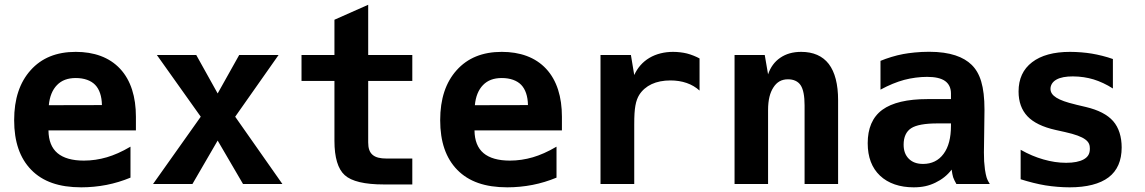

<svg xmlns="http://www.w3.org/2000/svg" viewBox="-20 -780 4856 814"><path d="M324.7 14.2C359.9 14.2 397 10.7 431.6 3.9C466.3 -2.9 500 -13.2 533.2 -26.9V-158.2C496.1 -136.2 462.9 -122.1 433.1 -113.3C401.4 -104 368.7 -99.1 335.4 -99.1C286.1 -99.1 248.5 -109.9 223.6 -130.9C198.7 -151.9 186 -184.1 185.5 -227.1H556.2V-285.2C556.2 -368.7 535.2 -439 489.3 -488.3C443.4 -537.6 377.9 -560.1 301.3 -560.1C219.2 -560.1 156.2 -534.2 109.9 -482.4C63.5 -430.7 40 -360.8 40 -270.5C40 -179.2 64 -109.4 112.8 -59.6C161.1 -10.3 230 14.2 324.7 14.2ZM187 -334C190.4 -370.6 202.1 -399.4 221.7 -419.4C241.2 -439.5 267.1 -449.2 301.3 -449.2C337.4 -449.2 365.7 -438.5 383.3 -420.4C401.4 -401.9 411.6 -372.1 412.1 -334.5Z M628.9 0H795.9L902.8 -184.1L1010.3 0H1177.2L977.1 -285.2L1161.1 -546.9H994.1L902.8 -383.8L812 -546.9H645L831.1 -285.2Z M1607.9 2H1728V-107.9H1618.2C1592.3 -107.9 1572.3 -112.3 1559.1 -124C1546.4 -135.3 1541 -151.9 1541 -176.3V-437H1728V-546.9H1541V-759.8L1397.9 -696.3V-546.9H1258.3V-437H1397.9V-183.1C1397.9 -112.3 1412.6 -63.5 1441.4 -37.6C1470.2 -11.2 1525.9 2 1607.9 2Z M2130.9 14.2C2166 14.2 2203.1 10.7 2237.8 3.9C2272.5 -2.9 2306.2 -13.2 2339.4 -26.9V-158.2C2302.2 -136.2 2269 -122.1 2239.3 -113.3C2207.5 -104 2174.8 -99.1 2141.6 -99.1C2092.3 -99.1 2054.7 -109.9 2029.8 -130.9C2004.9 -151.9 1992.2 -184.1 1991.7 -227.1H2362.3V-285.2C2362.3 -368.7 2341.3 -439 2295.4 -488.3C2249.5 -537.6 2184.1 -560.1 2107.4 -560.1C2025.4 -560.1 1962.4 -534.2 1916 -482.4C1869.6 -430.7 1846.2 -360.8 1846.2 -270.5C1846.2 -179.2 1870.1 -109.4 1918.9 -59.6C1967.3 -10.3 2036.1 14.2 2130.9 14.2ZM1993.2 -334C1996.6 -370.6 2008.3 -399.4 2027.8 -419.4C2047.4 -439.5 2073.2 -449.2 2107.4 -449.2C2143.6 -449.2 2171.9 -438.5 2189.5 -420.4C2207.5 -401.9 2217.8 -372.1 2218.3 -334.5Z M2525.9 0H2668.9V-252C2668.9 -290 2670.4 -313 2673.8 -332C2677.2 -352.1 2683.6 -367.2 2689.9 -377.4C2702.1 -397 2720.7 -413.1 2742.7 -423.3C2764.6 -433.6 2792 -439 2822.3 -439C2846.7 -439 2870.1 -435.5 2891.1 -428.2C2912.1 -420.9 2930.2 -410.2 2945.8 -396V-532.2C2931.6 -540 2911.6 -548.3 2892.6 -553.2C2875 -557.6 2853 -560.1 2833.5 -560.1C2797.4 -560.1 2762.2 -551.8 2733.4 -534.7C2704.6 -517.6 2683.1 -493.2 2668.9 -461.9L2654.8 -546.9H2525.9Z M3094.2 0H3236.3V-313C3236.3 -357.4 3244.6 -387.2 3258.8 -409.2C3273.4 -432.1 3293 -443.8 3320.8 -443.8C3344.2 -443.8 3363.3 -435.5 3374.5 -418.5C3385.7 -401.4 3391.1 -372.6 3391.1 -333V0H3533.2V-355C3533.2 -422.9 3520 -474.1 3493.7 -508.8C3467.3 -543 3427.7 -560.1 3377 -560.1C3341.3 -560.1 3312.5 -551.8 3288.1 -535.2C3263.7 -518.6 3246.6 -495.1 3236.3 -464.8L3222.2 -546.9H3094.2Z M3853.5 14.2C3890.1 14.2 3918 7.8 3945.3 -5.4C3973.1 -18.6 3996.6 -37.1 4014.6 -61C4016.1 -47.9 4019 -34.7 4021 -28.3C4023.4 -21.5 4028.8 -9.8 4034.7 0H4176.3C4171.4 -7.3 4165.5 -18.6 4162.6 -28.3C4160.6 -34.7 4157.7 -47.9 4155.8 -61C4154.8 -69.3 4153.3 -83.5 4152.3 -96.2C4151.9 -105 4151.4 -120.1 4151.4 -133.8C4151.4 -157.2 4153.8 -278.3 4153.8 -314.5C4153.8 -415.5 4134.8 -470.7 4099.1 -505.4C4065.4 -538.1 4009.8 -560.5 3918.9 -560.5C3876.5 -560.5 3835.4 -555.7 3809.1 -550.8C3776.9 -544.9 3739.7 -533.2 3712.9 -522V-399.9C3747.6 -418.9 3782.7 -433.1 3813.5 -441.4C3845.2 -449.7 3879.4 -454.1 3910.2 -454.1C3943.8 -454.1 3969.7 -448.7 3986.8 -436.5C4002.4 -425.3 4011.7 -407.7 4011.7 -383.8V-359.9H3912.6C3826.2 -359.9 3762.2 -344.7 3720.7 -314.5C3678.2 -283.2 3658.7 -234.9 3658.7 -172.9C3658.7 -113.8 3676.3 -67.9 3710.9 -35.2C3745.6 -2.4 3794.9 14.2 3853.5 14.2ZM3893.6 -85C3867.2 -85 3847.7 -92.3 3833 -106.9C3818.4 -121.6 3811 -140.6 3811 -167C3811 -198.7 3821.8 -222.7 3842.8 -236.3C3863.8 -250 3901.4 -256.8 3954.6 -256.8H4011.7V-247.1C4011.7 -195.8 4001.5 -156.2 3980.5 -127.9C3959.5 -99.1 3929.7 -85 3893.6 -85Z M4515.1 14.2C4586.4 14.2 4643.1 0 4680.2 -28.3C4716.8 -56.2 4735.4 -98.6 4735.4 -154.8C4735.4 -199.7 4723.6 -238.8 4699.2 -266.6C4674.8 -294.4 4635.7 -314 4584.5 -326.2L4543.5 -335.9L4538.1 -337.4C4465.8 -354.5 4433.6 -374 4433.6 -403.3C4433.6 -418.5 4441.9 -433.1 4458.5 -442.4C4475.6 -452.1 4499.5 -456.1 4528.3 -456.1C4560.1 -456.1 4590.3 -451.2 4616.2 -443.4C4642.1 -435.5 4671.9 -421.9 4698.2 -404.8V-529.8C4671.4 -539.6 4635.3 -548.3 4608.9 -552.7C4582.5 -557.1 4547.9 -560.1 4516.6 -560.1C4447.3 -560.1 4393.6 -545.4 4355.5 -516.1C4317.4 -486.8 4298.3 -445.8 4298.3 -392.1C4298.3 -348.6 4311 -313.5 4335.9 -287.1C4360.8 -260.7 4400.9 -241.2 4455.6 -229L4495.1 -220.2C4539.1 -210.4 4565.9 -200.2 4581.5 -188.5C4597.2 -176.8 4600.6 -164.6 4600.6 -149.9C4600.6 -127 4591.8 -114.3 4574.7 -104.5C4557.1 -94.7 4532.2 -89.8 4500 -89.8C4467.3 -89.8 4436.5 -94.7 4403.8 -104C4371.1 -113.3 4339.8 -126.5 4307.1 -145V-20C4342.8 -8.8 4379.4 0.5 4412.1 5.9C4444.8 11.2 4482.4 14.2 4515.1 14.2Z"/></svg>

Font: Hack
Style: Bold
Weight: 700
Monospace: yes
Designer: Christopher Simpkins
Foundry: Christopher Simpkins
Version: Version 2.010